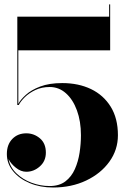

<svg xmlns="http://www.w3.org/2000/svg" viewBox="-20 -824 574 854"><path d="M470 -600H61.5V-362Q71 -380.5 95 -402.2Q119 -424 159 -439.2Q199 -454.5 257 -454.5Q329 -454.5 384.8 -427.8Q440.5 -401 472.5 -349.2Q504.5 -297.5 504.5 -222.5Q504.5 -157.5 466.5 -104.8Q428.5 -52 363.2 -21Q298 10 216 10Q159 10 112.2 -9.5Q65.5 -29 38 -62.8Q10.5 -96.5 10.5 -139Q10.5 -181 34.8 -206Q59 -231 97 -231Q131 -231 157.5 -208.8Q184 -186.5 184 -145Q184 -107.5 157.2 -83.8Q130.5 -60 97 -60Q73 -60 50.5 -78Q28 -96 18 -116.5Q25 -80 53 -53Q81 -26 120.2 -11.2Q159.5 3.5 200.5 3.5Q243.5 3.5 270.8 -17.2Q298 -38 313 -71.8Q328 -105.5 334 -145Q340 -184.5 340 -222.5Q340 -284.5 322.2 -333Q304.5 -381.5 273.2 -409.2Q242 -437 201 -437Q165.5 -437 137.5 -423.8Q109.5 -410.5 90.5 -391.8Q71.5 -373 63.5 -357H57V-750H465.5V-804.5H470Z"/></svg>

Font: Bodoni* 36pt
Style: Bold
Weight: 700
Version: Version 2.3